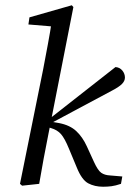

<svg xmlns="http://www.w3.org/2000/svg" viewBox="-20 -699 495 730"><path d="M56 0 144 -435Q153 -483 162 -530.5Q171 -578 178 -626L196 -597L88 -606L92 -633L253 -679L259 -672L165 -194Q155 -144 146 -96Q137 -48 129 0L64 7ZM440 0Q419 7 404 9Q389 11 372 11Q340 11 315.5 -2Q291 -15 272 -62L242 -134Q226 -173 212 -189Q198 -205 174 -212L157 -217L155 -237L419 -444Q435 -443 445 -431Q455 -419 455 -404Q455 -391 443.5 -379.5Q432 -368 405 -354L173 -230L176 -236L205 -231Q246 -223 270 -200.5Q294 -178 310 -143L337 -84Q352 -51 365 -42Q378 -33 398 -32L445 -28Z"/></svg>

Font: Lisu Bosa Light
Style: Italic
Weight: 300
Italic angle: -19°
Designer: David Morse, Annie Olsen, Victor Gaultney, Frank Grießhammer (Latin)
Foundry: SIL International
Version: Version 2.000